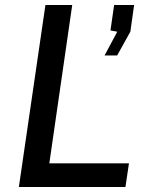

<svg xmlns="http://www.w3.org/2000/svg" viewBox="-20 -743 600 763"><path d="M55 0 160.5 -723H267L176 -94H492.5L478.5 0ZM395.5 -522.5 446 -617 419 -622 433.5 -723H513L498 -617L445.5 -522.5Z"/></svg>

Font: Public Sans Thin Medium
Style: Italic
Weight: 500
Italic angle: -8°
Version: Version 2.001